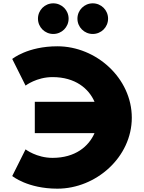

<svg xmlns="http://www.w3.org/2000/svg" viewBox="-20 -1118 865 1153"><path d="M295.5 -170C199.5 -170 133.5 -221 133.5 -221L53.5 -61C53.5 -61 145.5 15 324.5 15C557.5 15 771.5 -175 771.5 -411C771.5 -648 558.5 -840 324.5 -840C145.5 -840 53.5 -764 53.5 -764L133.5 -604C133.5 -604 199.5 -655 295.5 -655C432 -655 513.2 -586.2 547.8 -506.5H189V-318.5H547.6C512.9 -238.6 431.8 -170 295.5 -170ZM537 -1098C486 -1098 445 -1057 445 -1006C445 -955 486 -914 537 -914C588 -914 629 -955 629 -1006C629 -1057 588 -1098 537 -1098ZM300 -1098C249 -1098 208 -1057 208 -1006C208 -955 249 -914 300 -914C351 -914 392 -955 392 -1006C392 -1057 351 -1098 300 -1098Z"/></svg>

Font: Sztylet
Style: Bd
Weight: 700
Foundry: Cannot Into Space Fonts, PlusOne Fonts
Version: Version 0.12